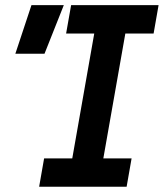

<svg xmlns="http://www.w3.org/2000/svg" viewBox="-20 -713 626 733"><path d="M129.4 0H463.4L482.4 -108.4H374.5L458.5 -585H566.4L585.4 -693.4H251.5L232.4 -585H339.8L255.9 -108.4H148.4ZM38.6 -507.8H149.9L223.6 -693.4H100.1Z"/></svg>

Font: Cascadia Mono PL SemiBold
Style: Italic
Weight: 600
Italic angle: -10°
Monospace: yes
Designer: Aaron Bell
Foundry: Saja Typeworks
Version: Version 2404.023